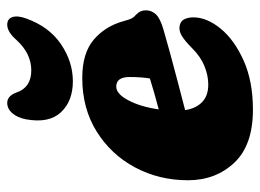

<svg xmlns="http://www.w3.org/2000/svg" viewBox="-114 -596 720 531"><g transform="rotate(-90 245.5 -330.0)"><path d="M463.5 -155Q463.5 -117.5 432.5 -79.5Q401.5 -41.5 344.2 -15.8Q287 10 208 10Q110 10 61.5 -41.5Q13 -93 13 -169.5Q13 -249.5 48.5 -316Q84 -382.5 147.8 -422.2Q211.5 -462 296 -462Q364.5 -462 401.8 -430.2Q439 -398.5 453 -348Q457.5 -331 460.8 -325Q464 -319 470.5 -313.5Q483 -302 483 -286Q483 -270.5 472 -258.5Q461 -246.5 430 -237.5Q402.5 -229.5 364.2 -219Q326 -208.5 284.8 -197.8Q243.5 -187 207 -177.5Q211.5 -147.5 229.2 -130.5Q247 -113.5 277.5 -113.5Q303 -113.5 329 -124.2Q355 -135 377.5 -157.5Q399.5 -179.5 414.2 -187.8Q429 -196 443 -192Q455 -188.5 459.2 -177.8Q463.5 -167 463.5 -155ZM272 -368Q251.5 -368 233.8 -334Q216 -300 209 -250.5Q232 -256.5 254.5 -263Q277 -269.5 294.5 -275Q296.5 -287 297.5 -301.2Q298.5 -315.5 298.5 -331Q298.5 -368 272 -368ZM317 -603Q363 -603 400 -643Q423 -669.5 443 -669.5Q459.5 -669.5 464.2 -655.2Q469 -641 460.5 -617.5Q438 -554 389.5 -521Q341 -488 286.5 -488Q232 -488 201 -521Q170 -554 181.5 -617.5Q186 -641 198.2 -655.2Q210.5 -669.5 227 -669.5Q246.5 -669.5 256 -643Q270 -603 317 -603Z"/></g></svg>

Font: Fraunces 144pt SuperSoft Black
Style: Italic
Weight: 900
Italic angle: -16°
Version: Version 1.000;[b76b70a41]